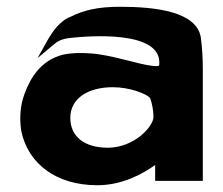

<svg xmlns="http://www.w3.org/2000/svg" viewBox="-20 -525 659 568"><path d="M190 -476C157 -464 134 -430 119 -403L91 -353L135 -390C150 -403 161 -410 190 -413C236 -418 462 -438 451 -333C451 -331 450 -328 432 -330C391 -334 310 -363 248 -367C218 -369 193 -369 165 -363C102 -346 71 -298 52 -246C40 -212 37 -176 43 -137C63 -41 146 23 268 23C342 23 403 -11 439 -37V10H580V-320C580 -354 578 -384 574 -415C561 -490 443 -505 335 -505C268 -505 226 -494 190 -476ZM299 -88C230 -88 188 -121 188 -176C188 -236 243 -267 314 -267C365 -267 414 -247 424 -235C430 -219 434 -198 434 -179C434 -151 377 -88 299 -88Z"/></svg>

Font: Bluebird
Style: SfBdExt
Weight: 700
Designer: Jasper
Foundry: Cannot Into Space Fonts
Version: Version 0.98